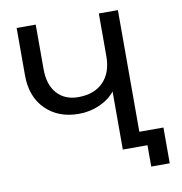

<svg xmlns="http://www.w3.org/2000/svg" viewBox="-88 -782 920 973"><g transform="rotate(-10 372.0 -295.0)"><path d="M62 -456.1V-700.2H160.2V-470.2Q160.2 -390.6 200.4 -345.7Q240.7 -300.8 309.1 -300.8Q392.1 -300.8 438.5 -348.4Q484.9 -396 484.9 -481V-700.2H583V-74.2H707V109.9H611.8V0H484.9V-298.8Q454.1 -260.7 404.3 -238.8Q354.5 -216.8 297.9 -216.8Q192.4 -216.8 127.2 -281.5Q62 -346.2 62 -456.1Z"/></g></svg>

Font: LT Superior Med
Style: Regular
Weight: 500
Designer: Daniel Lyons
Foundry: LyonsType
Version: Version 1.000